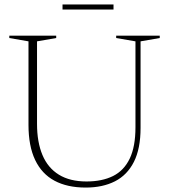

<svg xmlns="http://www.w3.org/2000/svg" viewBox="-20 -836 764 866"><path d="M591 -262V-649.5L504 -664.5V-675H700.5V-664.5L614 -649.5V-259Q614 -165.5 584 -106Q554 -46.5 498.5 -18.2Q443 10 366.5 10Q283.5 10 226 -20.8Q168.5 -51.5 138.5 -114.5Q108.5 -177.5 108.5 -273V-649.5L22 -664.5V-675H233.5V-664.5L147 -649.5V-277.5Q147 -195 171.5 -136.8Q196 -78.5 245.8 -48Q295.5 -17.5 370 -17.5Q440.5 -17.5 489.8 -42Q539 -66.5 565 -120.5Q591 -174.5 591 -262ZM262 -793V-816H492V-793Z"/></svg>

Font: Newsreader 24pt ExtraLight
Style: Regular
Weight: 250
Designer: Hugues Gentile
Foundry: Production Type
Version: Version 1.003